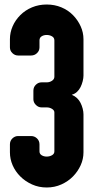

<svg xmlns="http://www.w3.org/2000/svg" viewBox="-20 -820 418 851"><path d="M350 -145Q350 -115 337.5 -87.5Q325 -60 303.5 -38Q282 -16 252 -2.5Q222 11 187 11Q152 11 122 -2.5Q92 -16 70 -38Q48 -60 36 -87.5Q24 -115 24 -145V-180Q24 -196 35 -206.5Q46 -217 60 -217H118Q133 -217 144 -206.5Q155 -196 155 -180V-149Q155 -138 164.5 -132Q174 -126 187 -126Q200 -126 210.5 -132Q221 -138 221 -149V-322Q221 -331 210.5 -337.5Q200 -344 187 -344H164Q150 -344 139 -355Q128 -366 128 -380V-418Q128 -434 139 -444.5Q150 -455 164 -455H187Q200 -455 210.5 -462Q221 -469 221 -480V-641Q221 -653 210.5 -659Q200 -665 187 -665Q174 -665 164.5 -659Q155 -653 155 -641V-610Q155 -595 144 -584.5Q133 -574 118 -574H60Q46 -574 35 -584.5Q24 -595 24 -610V-646Q24 -676 36 -703.5Q48 -731 70 -753Q92 -775 122 -787.5Q152 -800 187 -800Q222 -800 252 -787.5Q282 -775 303.5 -753Q325 -731 337.5 -703.5Q350 -676 350 -646V-485Q350 -474 346.5 -460Q343 -446 337 -434Q331 -422 321.5 -413Q312 -404 298 -400Q312 -394 321.5 -385Q331 -376 337 -364Q343 -352 346.5 -338.5Q350 -325 350 -313Z"/></svg>

Font: H.H. Samuel
Style: Regular
Weight: 900
Width: 1
Designer: deFharo
Foundry: deFharo
Version: Version 1.009